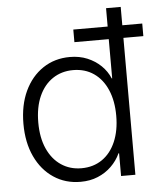

<svg xmlns="http://www.w3.org/2000/svg" viewBox="-53 -774 692 829"><g transform="rotate(-5 293.5 -359.5)"><path d="M263.2 9.8Q197.3 9.8 146.5 -24.2Q95.7 -58.1 67.1 -119.1Q38.6 -180.2 38.6 -260.7Q38.6 -341.8 67.1 -402.6Q95.7 -463.4 146.5 -497.3Q197.3 -531.2 263.2 -531.2Q304.7 -531.2 338.6 -517.1Q372.6 -502.9 397.5 -478.8Q422.4 -454.6 435.5 -423.3H437.5V-727.5H501V0H439V-98.6H436.5Q421.9 -66.9 396.7 -42.5Q371.6 -18.1 338.1 -4.2Q304.7 9.8 263.2 9.8ZM272 -48.3Q323.7 -48.3 361.8 -74.7Q399.9 -101.1 420.4 -149.2Q440.9 -197.3 440.9 -261.2Q440.9 -325.2 420.4 -373Q399.9 -420.9 361.8 -447.3Q323.7 -473.6 272 -473.6Q222.2 -473.6 183.8 -448Q145.5 -422.4 124.3 -374.8Q103 -327.1 103 -261.2Q103 -194.8 124.5 -147.2Q146 -99.6 184.1 -74Q222.2 -48.3 272 -48.3ZM288.6 -593.3V-647.9H587.4V-593.3Z"/></g></svg>

Font: Inter 28pt Light
Style: Regular
Weight: 300
Designer: Rasmus Andersson
Foundry: rsms
Version: Version 4.001;git-66647c0bb